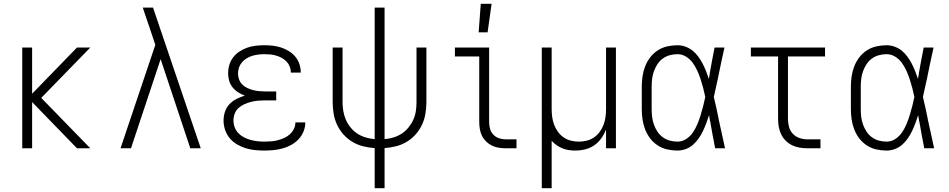

<svg xmlns="http://www.w3.org/2000/svg" viewBox="-20 -780 4990 1010"><path d="M455 0H385L149 -243V0H97V-530H149V-287L385 -530H455L197 -265Z M614 0 797 -544 767 -634Q758 -660 749 -686.5Q740 -713 731 -740H785L1036 0H981L825 -469L669 0Z M1371 12Q1346 12 1321 9.5Q1296 7 1272 -0.5Q1248 -8 1226 -21Q1204 -34 1188 -53.5Q1172 -73 1164 -97Q1156 -121 1156 -146Q1156 -170 1163.5 -192.5Q1171 -215 1187 -232Q1203 -249 1224 -259.5Q1245 -270 1268 -277Q1249 -284 1232.5 -294.5Q1216 -305 1203.5 -320.5Q1191 -336 1185.5 -355Q1180 -374 1180 -394Q1180 -417 1186.5 -439Q1193 -461 1207 -479Q1221 -497 1240.5 -509.5Q1260 -522 1281.5 -529.5Q1303 -537 1325.5 -539.5Q1348 -542 1371 -542Q1393 -542 1415.5 -539.5Q1438 -537 1459 -530Q1480 -523 1499 -511.5Q1518 -500 1532.5 -483Q1547 -466 1554.5 -444.5Q1562 -423 1562 -401V-398H1510V-400Q1510 -415 1504 -430Q1498 -445 1487 -456.5Q1476 -468 1462 -475.5Q1448 -483 1433 -487.5Q1418 -492 1402.5 -493.5Q1387 -495 1371 -495Q1355 -495 1339 -493Q1323 -491 1307.5 -486.5Q1292 -482 1278 -473.5Q1264 -465 1253.5 -453Q1243 -441 1237.5 -425.5Q1232 -410 1232 -394Q1232 -378 1237.5 -362.5Q1243 -347 1254.5 -335.5Q1266 -324 1281 -317Q1296 -310 1311.5 -306Q1327 -302 1343 -300.5Q1359 -299 1375 -299H1433V-252H1375Q1357 -252 1338.5 -250.5Q1320 -249 1302 -244.5Q1284 -240 1267 -232.5Q1250 -225 1236 -213Q1222 -201 1215 -183Q1208 -165 1208 -147Q1208 -128 1214.5 -110.5Q1221 -93 1234 -79.5Q1247 -66 1263.5 -57.5Q1280 -49 1298 -44Q1316 -39 1334.5 -37Q1353 -35 1371 -35Q1389 -35 1407 -36.5Q1425 -38 1442 -42.5Q1459 -47 1475.5 -54.5Q1492 -62 1505 -74Q1518 -86 1526 -102Q1534 -118 1534 -136H1586V-135Q1586 -111 1576.5 -88Q1567 -65 1550.5 -47.5Q1534 -30 1512.5 -18Q1491 -6 1467.5 0.5Q1444 7 1420 9.5Q1396 12 1371 12Z M1951 210V-1Q1920 -3 1890 -10.5Q1860 -18 1833.5 -34Q1807 -50 1786.5 -73Q1766 -96 1753 -124Q1740 -152 1735 -182.5Q1730 -213 1730 -243V-530H1782V-243Q1782 -219 1786 -195.5Q1790 -172 1799.5 -150Q1809 -128 1824.5 -109Q1840 -90 1860 -77Q1880 -64 1903.5 -57Q1927 -50 1951 -48V-740H2003V-48Q2026 -50 2049.5 -57Q2073 -64 2093 -77Q2113 -90 2128.5 -109Q2144 -128 2154 -150Q2164 -172 2167.5 -195.5Q2171 -219 2171 -243V-530H2223V-243Q2223 -213 2218 -182.5Q2213 -152 2200 -124Q2187 -96 2166.5 -73Q2146 -50 2119.5 -34Q2093 -18 2063 -10.5Q2033 -3 2003 -1V210Z M2697 0H2640Q2621 0 2602.5 -3Q2584 -6 2567 -14.5Q2550 -23 2536.5 -36.5Q2523 -50 2515 -66.5Q2507 -83 2504 -102Q2501 -121 2501 -139V-483H2373V-530H2553V-139Q2553 -121 2557.5 -103.5Q2562 -86 2574.5 -72.5Q2587 -59 2604.5 -53Q2622 -47 2640 -47H2697Z M2498 -610 2509 -760H2566L2545 -610Z M2830 210V-530H2882V-205Q2882 -184 2885 -163Q2888 -142 2895.5 -122.5Q2903 -103 2915.5 -86Q2928 -69 2945.5 -57Q2963 -45 2983.5 -40Q3004 -35 3025 -35Q3046 -35 3066.5 -40Q3087 -45 3104.5 -57Q3122 -69 3134.5 -86Q3147 -103 3154.5 -122.5Q3162 -142 3165 -163Q3168 -184 3168 -205V-530H3220V0H3168V-99Q3159 -75 3143.5 -53Q3128 -31 3106.5 -16Q3085 -1 3059 5.5Q3033 12 3007 12Q2990 12 2972.5 9.5Q2955 7 2939 0.5Q2923 -6 2908.5 -16Q2894 -26 2882 -39V210Z M3544 12Q3517 12 3490 6Q3463 0 3440 -15Q3417 -30 3400.5 -51.5Q3384 -73 3374 -98.5Q3364 -124 3360 -151Q3356 -178 3356 -205V-325Q3356 -352 3360 -379Q3364 -406 3374 -431.5Q3384 -457 3400.5 -478.5Q3417 -500 3440 -515Q3463 -530 3490 -536Q3517 -542 3544 -542Q3565 -542 3586 -534.5Q3607 -527 3623.5 -513.5Q3640 -500 3653 -482.5Q3666 -465 3676 -445.5Q3686 -426 3694 -406Q3702 -386 3709 -365Q3710 -371 3711 -377Q3712 -383 3713 -388V-391Q3719 -426 3725.5 -460.5Q3732 -495 3739 -530H3791Q3782 -491 3774 -452.5Q3766 -414 3758 -375V-374Q3752 -348 3746.5 -322Q3741 -296 3735 -270Q3742 -242 3748 -213.5Q3754 -185 3760 -157V-155Q3769 -116 3777 -77.5Q3785 -39 3794 0H3742Q3735 -35 3728.5 -70.5Q3722 -106 3716 -141L3715 -143Q3714 -151 3712.5 -158.5Q3711 -166 3710 -174Q3703 -152 3695 -131Q3687 -110 3677.5 -90Q3668 -70 3655 -51.5Q3642 -33 3625.5 -18.5Q3609 -4 3587.5 4Q3566 12 3544 12ZM3544 -35Q3569 -35 3590 -49Q3611 -63 3625 -83.5Q3639 -104 3648.5 -127Q3658 -150 3665.5 -174Q3673 -198 3679 -222Q3685 -246 3690 -270Q3685 -294 3679 -317Q3673 -340 3665.5 -363Q3658 -386 3648 -408Q3638 -430 3624 -449.5Q3610 -469 3589 -482Q3568 -495 3544 -495Q3523 -495 3503 -489.5Q3483 -484 3466.5 -472Q3450 -460 3438.5 -442.5Q3427 -425 3420 -405.5Q3413 -386 3410.5 -366Q3408 -346 3408 -325V-205Q3408 -184 3410.5 -164Q3413 -144 3420 -124.5Q3427 -105 3438.5 -87.5Q3450 -70 3466.5 -58Q3483 -46 3503 -40.5Q3523 -35 3544 -35Z M4296 0H4227Q4207 0 4186 -3.5Q4165 -7 4146.5 -16Q4128 -25 4113 -40Q4098 -55 4089 -74Q4080 -93 4076.5 -113.5Q4073 -134 4073 -155V-483H3930V-530H4320V-483H4125V-155Q4125 -133 4130.5 -112.5Q4136 -92 4150.5 -76.5Q4165 -61 4185.5 -54Q4206 -47 4227 -47H4296Z M4644 12Q4617 12 4590 6Q4563 0 4540 -15Q4517 -30 4500.5 -51.5Q4484 -73 4474 -98.5Q4464 -124 4460 -151Q4456 -178 4456 -205V-325Q4456 -352 4460 -379Q4464 -406 4474 -431.5Q4484 -457 4500.5 -478.5Q4517 -500 4540 -515Q4563 -530 4590 -536Q4617 -542 4644 -542Q4665 -542 4686 -534.5Q4707 -527 4723.5 -513.5Q4740 -500 4753 -482.5Q4766 -465 4776 -445.5Q4786 -426 4794 -406Q4802 -386 4809 -365Q4810 -371 4811 -377Q4812 -383 4813 -388V-391Q4819 -426 4825.5 -460.5Q4832 -495 4839 -530H4891Q4882 -491 4874 -452.5Q4866 -414 4858 -375V-374Q4852 -348 4846.5 -322Q4841 -296 4835 -270Q4842 -242 4848 -213.5Q4854 -185 4860 -157V-155Q4869 -116 4877 -77.5Q4885 -39 4894 0H4842Q4835 -35 4828.5 -70.5Q4822 -106 4816 -141L4815 -143Q4814 -151 4812.5 -158.5Q4811 -166 4810 -174Q4803 -152 4795 -131Q4787 -110 4777.5 -90Q4768 -70 4755 -51.5Q4742 -33 4725.5 -18.5Q4709 -4 4687.5 4Q4666 12 4644 12ZM4644 -35Q4669 -35 4690 -49Q4711 -63 4725 -83.5Q4739 -104 4748.5 -127Q4758 -150 4765.5 -174Q4773 -198 4779 -222Q4785 -246 4790 -270Q4785 -294 4779 -317Q4773 -340 4765.5 -363Q4758 -386 4748 -408Q4738 -430 4724 -449.5Q4710 -469 4689 -482Q4668 -495 4644 -495Q4623 -495 4603 -489.5Q4583 -484 4566.5 -472Q4550 -460 4538.5 -442.5Q4527 -425 4520 -405.5Q4513 -386 4510.5 -366Q4508 -346 4508 -325V-205Q4508 -184 4510.5 -164Q4513 -144 4520 -124.5Q4527 -105 4538.5 -87.5Q4550 -70 4566.5 -58Q4583 -46 4603 -40.5Q4623 -35 4644 -35Z"/></svg>

Font: Lode Dark
Style: Regular
Weight: 400
Monospace: yes
Designer: Belleve Invis
Foundry: Belleve Invis
Version: Version 29.2.0; ttfautohint (v1.8.3)